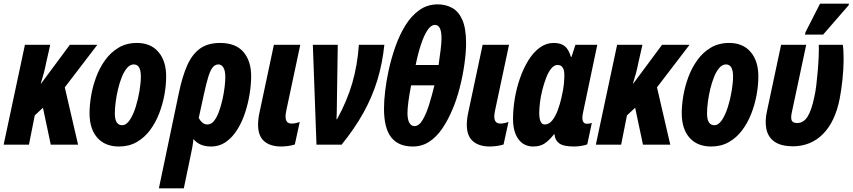

<svg xmlns="http://www.w3.org/2000/svg" viewBox="-30 -795 4685 1055"><path d="M-10 0 107 -549H246L223 -447Q218 -420 210.5 -393Q203 -366 194 -336H196L354 -549H505L326 -315L399 0H249L206 -203L161 -161L129 0Z M624 10Q547 10 504.5 -38.5Q462 -87 462 -173Q462 -216 470.5 -267.5Q479 -319 498 -370.5Q517 -422 547.5 -464.5Q578 -507 621.5 -533Q665 -559 723 -559Q798 -559 840.5 -509.5Q883 -460 883 -375Q883 -327 873.5 -274.5Q864 -222 844.5 -171.5Q825 -121 794.5 -80Q764 -39 721.5 -14.5Q679 10 624 10ZM641 -107Q664 -107 683 -135.5Q702 -164 715.5 -207Q729 -250 736.5 -295.5Q744 -341 744 -375Q744 -441 705 -441Q685 -441 668.5 -422Q652 -403 639.5 -372Q627 -341 618.5 -305Q610 -269 605.5 -234Q601 -199 601 -172Q601 -107 641 -107Z M953 -285Q972 -376 999 -436.5Q1026 -497 1069 -528Q1112 -559 1179 -559Q1265 -559 1307.5 -509.5Q1350 -460 1350 -376Q1350 -333 1342 -281Q1334 -229 1317.5 -178Q1301 -127 1275 -84.5Q1249 -42 1212.5 -16Q1176 10 1129 10Q1097 10 1073 -0.5Q1049 -11 1033 -31Q1031 -10 1027 12.5Q1023 35 1019 53L980 240H843ZM1110 -111Q1130 -111 1145.5 -130Q1161 -149 1172.5 -180Q1184 -211 1192 -246.5Q1200 -282 1204 -315Q1208 -348 1208 -371Q1208 -407 1197.5 -424Q1187 -441 1170 -441Q1153 -441 1140 -426.5Q1127 -412 1115.5 -376Q1104 -340 1090 -275L1062 -147Q1069 -133 1081 -122Q1093 -111 1110 -111Z M1511 10Q1453 9 1420.5 -20Q1388 -49 1388 -110Q1388 -125 1390 -142Q1392 -159 1396 -177L1475 -549H1620L1543 -187Q1539 -167 1539 -155Q1539 -116 1572 -116Q1593 -116 1617 -125L1590 -1Q1571 5 1550.5 7.5Q1530 10 1511 10Z M1709 0 1689 -549H1826L1821 -220Q1821 -198 1820.5 -178.5Q1820 -159 1819 -140H1822Q1877 -240 1905.5 -338Q1934 -436 1942 -549H2082Q2071 -444 2043 -353Q2015 -262 1967 -175.5Q1919 -89 1847 0Z M2080 -198Q2080 -242 2086.5 -296Q2093 -350 2105 -406Q2120 -475 2143 -540Q2166 -605 2198.5 -657Q2231 -709 2275 -740Q2319 -771 2375 -771Q2420 -771 2455.5 -751Q2491 -731 2511 -684.5Q2531 -638 2531 -558Q2531 -508 2522 -443.5Q2513 -379 2496 -312.5Q2479 -246 2455 -191Q2431 -134 2400 -88.5Q2369 -43 2329 -16.5Q2289 10 2238 10Q2159 10 2119.5 -40.5Q2080 -91 2080 -198ZM2254 -438H2380Q2387 -487 2391.5 -523.5Q2396 -560 2396 -585Q2396 -658 2360 -658Q2338 -658 2319 -629.5Q2300 -601 2283.5 -551.5Q2267 -502 2254 -438ZM2209 -174Q2209 -138 2219.5 -120Q2230 -102 2247 -102Q2272 -102 2292 -135.5Q2312 -169 2328 -220.5Q2344 -272 2357 -326H2229Q2219 -275 2214 -236.5Q2209 -198 2209 -174Z M2658 10Q2600 9 2567.5 -20Q2535 -49 2535 -110Q2535 -125 2537 -142Q2539 -159 2543 -177L2622 -549H2767L2690 -187Q2686 -167 2686 -155Q2686 -116 2719 -116Q2740 -116 2764 -125L2737 -1Q2718 5 2697.5 7.5Q2677 10 2658 10Z M2900 10Q2848 10 2818.5 -30.5Q2789 -71 2789 -141Q2789 -195 2798.5 -252.5Q2808 -310 2827 -364.5Q2846 -419 2873 -463Q2900 -507 2935.5 -533Q2971 -559 3013 -559Q3051 -559 3073 -541.5Q3095 -524 3107 -482H3110L3132 -549H3252L3174 -178Q3170 -160 3170 -149Q3170 -115 3195 -115Q3200 -115 3208 -116Q3216 -117 3222 -120L3197 -2Q3187 3 3164.5 6.5Q3142 10 3125 10Q3066 10 3042.5 -7.5Q3019 -25 3017 -57H3014Q2988 -24 2963 -7Q2938 10 2900 10ZM2963 -111Q2987 -111 3005 -134Q3023 -157 3035.5 -191.5Q3048 -226 3055 -258Q3066 -305 3068.5 -334Q3071 -363 3071 -382Q3071 -438 3034 -438Q3015 -438 2999 -418.5Q2983 -399 2971 -367.5Q2959 -336 2950 -300.5Q2941 -265 2937 -231.5Q2933 -198 2933 -176Q2933 -111 2963 -111Z M3244 0 3361 -549H3500L3477 -447Q3472 -420 3464.5 -393Q3457 -366 3448 -336H3450L3608 -549H3759L3580 -315L3653 0H3503L3460 -203L3415 -161L3383 0Z M3878 10Q3801 10 3758.5 -38.5Q3716 -87 3716 -173Q3716 -216 3724.5 -267.5Q3733 -319 3752 -370.5Q3771 -422 3801.5 -464.5Q3832 -507 3875.5 -533Q3919 -559 3977 -559Q4052 -559 4094.5 -509.5Q4137 -460 4137 -375Q4137 -327 4127.5 -274.5Q4118 -222 4098.5 -171.5Q4079 -121 4048.5 -80Q4018 -39 3975.5 -14.5Q3933 10 3878 10ZM3895 -107Q3918 -107 3937 -135.5Q3956 -164 3969.5 -207Q3983 -250 3990.5 -295.5Q3998 -341 3998 -375Q3998 -441 3959 -441Q3939 -441 3922.5 -422Q3906 -403 3893.5 -372Q3881 -341 3872.5 -305Q3864 -269 3859.5 -234Q3855 -199 3855 -172Q3855 -107 3895 -107Z M4325 9Q4260 8 4225 -17Q4190 -42 4181 -86.5Q4172 -131 4185 -187L4262 -549H4400L4321 -178Q4314 -146 4320.5 -132.5Q4327 -119 4350 -119Q4385 -119 4407 -153.5Q4429 -188 4444 -260Q4451 -289 4455.5 -327.5Q4460 -366 4463.5 -407Q4467 -448 4468.5 -485.5Q4470 -523 4469 -549H4601Q4606 -516 4605.5 -464.5Q4605 -413 4599 -356.5Q4593 -300 4584 -253Q4559 -126 4492 -58.5Q4425 9 4325 9ZM4393 -605 4396 -618 4476 -775H4635L4633 -766L4493 -605Z"/></svg>

Font: Noto Sans ExtraCondensed ExtraBold
Style: Italic
Weight: 800
Width: 2
Italic angle: -12°
Designer: Monotype Design Team
Foundry: Monotype Imaging Inc.
Version: Version 2.013; ttfautohint (v1.8.4.7-5d5b)